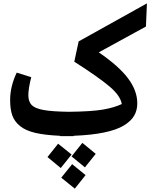

<svg xmlns="http://www.w3.org/2000/svg" viewBox="-20 -789 956 1137"><path d="M850.1 -769 844.2 -631.8 564.9 -479Q684.1 -397.5 738.5 -324.7Q793 -252 793 -176.8Q793 -135.3 773.9 -103Q754.9 -70.8 712.2 -45.2Q669.4 -19.5 595.2 -4.2Q521 11.2 416 15.1V17.1H376H335.9L335 15.1Q247.1 11.2 189.9 -2Q132.8 -15.1 99.4 -42Q65.9 -68.8 53 -105.2Q40 -141.6 40 -196.8Q40 -277.3 79.1 -358.9L165 -332Q147.9 -263.7 147.9 -226.1Q147.9 -187 167.5 -167Q187 -147 237.3 -137.7Q287.6 -128.4 387.2 -127Q521 -128.4 588.6 -139.9Q656.2 -151.4 701.2 -172.9Q693.4 -221.2 630.6 -275.1Q567.9 -329.1 419.9 -423.8L445.8 -543.9ZM403.8 137.2 467.8 57.1 546.9 122.1 482.9 202.1ZM324.2 62 403.8 126 339.8 206.1 261.2 141.1ZM342.8 263.2 407.2 183.1 486.8 248 422.9 328.1Z"/></svg>

Font: FiraGO SemiBold
Style: Italic
Weight: 600
Italic angle: -8°
Designer: bBox Type GmbH
Foundry: bBox Type GmbH
Version: Version 1.001;PS 001.001;hotconv 1.0.88;makeotf.lib2.5.64775